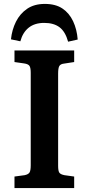

<svg xmlns="http://www.w3.org/2000/svg" viewBox="-20 -961 453 981"><path d="M54 0V-59L106 -66Q125 -70 131 -80Q137 -90 137 -117V-589Q137 -615 130.5 -624.5Q124 -634 103 -637L54 -644V-703H359V-644L307 -636Q289 -634 283 -623.5Q277 -613 277 -585V-114Q277 -88 283 -79Q289 -70 309 -66L359 -59V0ZM209 -941Q264 -941 299 -917.5Q334 -894 353.5 -852.5Q373 -811 377 -759L328 -748Q314 -799 284.5 -821.5Q255 -844 206 -844Q157 -844 126.5 -819.5Q96 -795 84 -750L36 -760Q41 -809 61.5 -850Q82 -891 118.5 -916Q155 -941 209 -941Z"/></svg>

Font: Literata 18pt SemiBold
Style: Regular
Weight: 600
Designer: Latin by Veronika Burian and Jose Scaglione. Greek by Irene Vlachou. Cyrillic by Vera Evstafieva.
Foundry: TypeTogether
Version: Version 3.103;gftools[0.9.29]